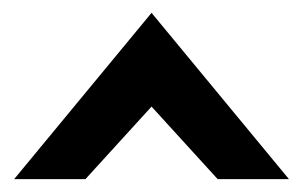

<svg xmlns="http://www.w3.org/2000/svg" viewBox="-20 -776 472 299"><path d="M2 -497H113L216 -610L319 -497H430L216 -756Z"/></svg>

Font: Charger Sport
Style: Blk
Weight: 900
Designer: Jasper
Foundry: Cannot Into Space Fonts
Version: Version 1.1